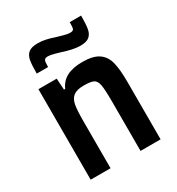

<svg xmlns="http://www.w3.org/2000/svg" viewBox="-172 -827 865 937"><g transform="rotate(-30 261.0 -358.5)"><path d="M65 -510H168L172 -446H179Q195 -483 229 -500.5Q263 -518 317 -518Q376 -518 407 -497Q438 -476 448.5 -435.5Q459 -395 459 -325V0H346V-276Q346 -345 341 -372Q336 -399 320 -407Q304 -415 265 -415Q226 -415 207 -400.5Q188 -386 182.5 -356Q177 -326 177 -266V0H65ZM173 -706Q196 -706 218.5 -701Q241 -696 271 -686Q279 -684 300.5 -677.5Q322 -671 338 -671Q354 -671 357.5 -679.5Q361 -688 361 -717H425Q425 -669 420.5 -643.5Q416 -618 400 -604.5Q384 -591 349 -591Q311 -591 251 -611Q244 -613 221.5 -619.5Q199 -626 184 -626Q168 -626 164 -617Q160 -608 160 -580H96Q96 -628 100.5 -653.5Q105 -679 121.5 -692.5Q138 -706 173 -706Z"/></g></svg>

Font: Saira Semi Condensed Medium
Style: Regular
Weight: 500
Width: 4
Designer: Hector Gatti with collaboration of the Omnibus-Type team
Foundry: Omnibus-Type
Version: Version 1.001; ttfautohint (v1.8)